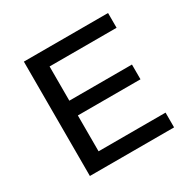

<svg xmlns="http://www.w3.org/2000/svg" viewBox="-155 -865 1030 1025"><g transform="rotate(-30 359.5 -352.5)"><path d="M116 0V-705H635V-614H222V-403H608V-312H222V-91H635V0Z"/></g></svg>

Font: Nunito Sans 7pt SemiExpanded Medium
Style: Regular
Weight: 500
Width: 6
Designer: Vernon Adams
Foundry: Vernon Adams
Version: Version 3.101;gftools[0.9.27]